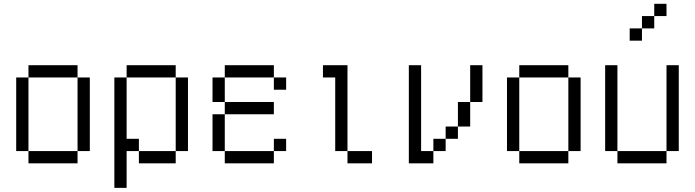

<svg xmlns="http://www.w3.org/2000/svg" viewBox="-20 -832 3540 978"><path d="M125 -62.5V0H375V-62.5ZM125 -62.5Q125 -62.5 125 -437.5H62.5Q62.5 -437.5 62.5 -62.5ZM375 -62.5H437.5Q437.5 -62.5 437.5 -437.5H375Q375 -437.5 375 -62.5ZM125 -437.5H375V-500H125Z M562.5 -437.5V125H625V-62.5H687.5V0H875V-62.5H687.5V-125H625V-437.5ZM875 -62.5H937.5Q937.5 -62.5 937.5 -437.5H875Q875 -437.5 875 -62.5ZM625 -437.5H875V-500H625Z M1437.5 -62.5V-125H1375V-62.5H1125V0H1375V-62.5ZM1375 -250V-312.5H1125V-250H1062.5V-62.5H1125V-250ZM1437.5 -375V-437.5H1375V-375ZM1125 -312.5Q1125 -312.5 1125 -437.5H1062.5Q1062.5 -437.5 1062.5 -312.5ZM1125 -437.5H1375V-500H1125Z M1875 0V-62.5H1750V0ZM1750 -62.5V-500H1625V-437.5H1687.5Q1687.5 -437.5 1687.5 -62.5Z M2062.5 -500Q2062.5 -500 2062.5 0H2187.5V-62.5H2125V-500ZM2187.5 -62.5H2250V-125H2187.5ZM2250 -125H2312.5V-187.5H2250ZM2312.5 -187.5H2375Q2375 -187.5 2375 -312.5H2312.5Q2312.5 -312.5 2312.5 -187.5ZM2375 -312.5H2437.5V-500H2375Z M2625 -62.5V0H2875V-62.5ZM2625 -62.5Q2625 -62.5 2625 -437.5H2562.5Q2562.5 -437.5 2562.5 -62.5ZM2875 -62.5H2937.5Q2937.5 -62.5 2937.5 -437.5H2875Q2875 -437.5 2875 -62.5ZM2625 -437.5H2875V-500H2625Z M3375 -750V-812.5H3312.5V-750H3250V-687.5H3187.5V-625H3250V-687.5H3312.5V-750ZM3125 -62.5V0H3375V-62.5ZM3125 -62.5V-500H3062.5V-62.5ZM3375 -62.5H3437.5V-500H3375Z"/></svg>

Font: UnifontExMono
Style: Regular
Weight: 500
Version: Version 15.0.06